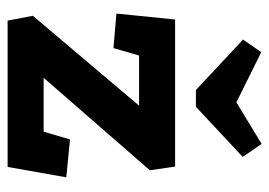

<svg xmlns="http://www.w3.org/2000/svg" viewBox="-124 -600 724 517"><g transform="rotate(90 238.5 -342.0)"><path d="M403 -633 368 -684 256 -616 121 -683 87 -634 223 -507H268ZM430 0 458 -158 356 -168 335 -97H190L439 -383L429 -451H33L17 -293L110 -285L130 -354H265L23 -68L36 0Z"/></g></svg>

Font: Zilla Slab Bold
Style: Regular
Weight: 700
Designer: Typotheque.com
Foundry: Typotheque type foundry
Version: Version 1.3; 2018